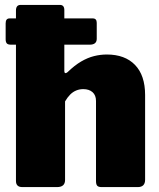

<svg xmlns="http://www.w3.org/2000/svg" viewBox="-20 -762 648 782"><path d="M374 -604Q374 -580 345 -580H25Q12 -580 7.5 -585.5Q3 -591 3 -602V-667Q3 -687 19 -687H358Q374 -687 374 -669ZM71 0Q45 0 45 -25V-719Q45 -742 64 -742H224Q242 -742 242 -721V-472Q242 -466 245.5 -464.5Q249 -463 255 -468Q284 -496 310.5 -511.5Q337 -527 363 -533.5Q389 -540 415 -540Q489 -540 530 -497.5Q571 -455 571 -375V-30Q571 0 541 0H394Q381 0 376 -5.5Q371 -11 371 -25V-351Q371 -374 357 -386.5Q343 -399 319 -399Q304 -399 290.5 -393.5Q277 -388 266 -377Q255 -366 245 -349V-29Q245 0 212 0H71Z"/></svg>

Font: Libre Franklin Thin Black
Style: Regular
Weight: 900
Version: Version 3.000